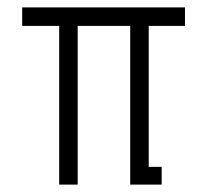

<svg xmlns="http://www.w3.org/2000/svg" viewBox="-20 -499 560 519"><path d="M382 -429V-48H417V0H332V-429H190V0H140V-429H40V-479H480V-429Z"/></svg>

Font: Turret Road
Style: Regular
Weight: 400
Designer: Noponies
Foundry: Noponies
Version: Version 1.001; ttfautohint (v1.8)